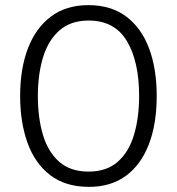

<svg xmlns="http://www.w3.org/2000/svg" viewBox="-20 -718 690 748"><path d="M327 10Q235 10 175.5 -35.8Q116 -81.5 87.2 -161.5Q58.5 -241.5 58.5 -344Q58.5 -450.5 89 -530Q119.5 -609.5 178.8 -653.8Q238 -698 324.5 -698Q412.5 -698 471.8 -653.5Q531 -609 560.8 -529.5Q590.5 -450 590.5 -344Q590.5 -235.5 560 -156Q529.5 -76.5 470.8 -33.2Q412 10 327 10ZM325 -49.5Q395.5 -49.5 439 -88Q482.5 -126.5 502.2 -193.2Q522 -260 522 -344Q522 -478.5 474.2 -558.2Q426.5 -638 325 -638Q256 -638 212.2 -600Q168.5 -562 148 -495.5Q127.5 -429 127.5 -344Q127.5 -258.5 147.5 -192Q167.5 -125.5 211 -87.5Q254.5 -49.5 325 -49.5Z"/></svg>

Font: Heraclito Light
Style: Regular
Weight: 300
Designer: Kostas Bartsokas (font) & Cristiano Sobral (main changes)
Foundry: Kostas Bartsokas (font) & Cristiano Sobral (main changes)
Version: Version 1.00;July 8, 2020;FontCreator 13.0.0.2655 64-bit